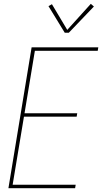

<svg xmlns="http://www.w3.org/2000/svg" viewBox="-20 -982 540 1002"><path d="M24 0 145 -735H493L490 -717H162L108 -391H383L380 -373H105L46 -18H375L372 0ZM318 -811 233 -950 251 -960 331 -826 454 -962 470 -948 339 -811Z"/></svg>

Font: Iosevka SS04 Thin Oblique
Style: Regular
Weight: 100
Italic angle: -9°
Monospace: yes
Designer: Belleve Invis
Foundry: Belleve Invis
Version: Version 19.0.0; ttfautohint (v1.8.4)